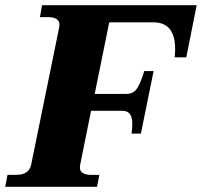

<svg xmlns="http://www.w3.org/2000/svg" viewBox="-49 -720 778 740"><path d="M709 -700 669 -499H624Q626 -515 626 -531Q626 -634 542 -634H372L316 -358H437Q466 -358 480 -380.5Q494 -403 507 -446H543L494 -205H458Q461 -225 461 -243Q461 -293 423 -293H302L260 -85Q259 -81 259 -74Q259 -46 304 -46H334L325 0H-29L-20 -46H11Q38 -46 52 -55.5Q66 -65 71 -85L179 -614Q180 -618 180 -625Q180 -654 135 -654H105L113 -700Z"/></svg>

Font: Taviraj ExtraBold
Style: Italic
Weight: 800
Italic angle: -12°
Designer: Katatrad Team
Foundry: CadsonDemak
Version: Version 1.001